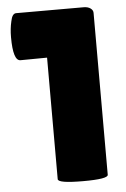

<svg xmlns="http://www.w3.org/2000/svg" viewBox="-51 -738 509 776"><g transform="rotate(-5 203.0 -350.0)"><path d="M356 -674V-17Q356 0 255 0Q153 0 153 -17V-510L45 -509Q15 -509 15 -605Q15 -640 22 -669Q28 -700 44 -700H318Q335 -700 345.5 -692.5Q356 -685 356 -674Z"/></g></svg>

Font: FC Lilita One
Style: Regular
Weight: 400
Designer: Juan Montoreano
Foundry: Juan Montoreano
Version: Version 1.002